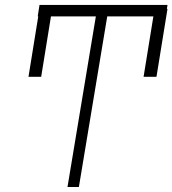

<svg xmlns="http://www.w3.org/2000/svg" viewBox="-20 -747 689 767"><path d="M649.1 -711.6 605.1 -440.3H553.6L592.7 -681.5H408.4L295.1 0H249.6L362.9 -681.5H183.6L144.5 -440.3H93.8L132.8 -681.5H130.7L137.8 -727.3H649.1L646.7 -711.6Z"/></svg>

Font: Inter UI Extra Light
Style: Italic
Weight: 200
Italic angle: -9.39999°
Designer: Rasmus Andersson
Foundry: rsms
Version: 3.2;8d6f07862